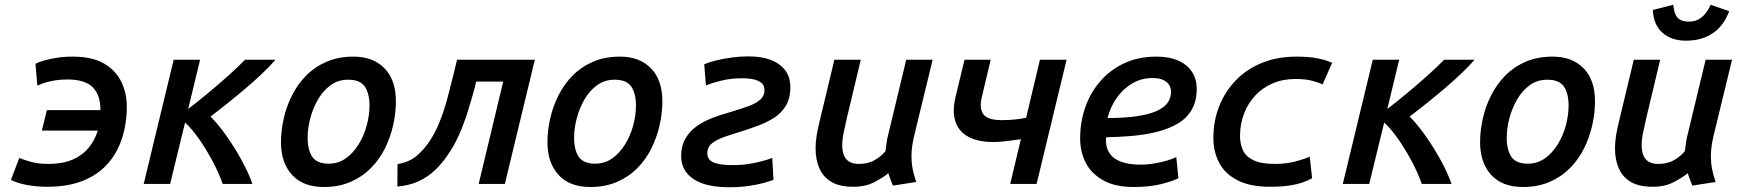

<svg xmlns="http://www.w3.org/2000/svg" viewBox="-20 -773 7320 807"><path d="M180 12Q132 12 91 4Q50 -4 26 -17L61 -109Q78 -102 109 -93Q140 -84 184 -84Q242 -84 283.5 -101.5Q325 -119 351.5 -150.5Q378 -182 391 -224H156L177 -310H402Q403 -371 371 -405Q339 -439 262 -439Q235 -439 210.5 -435Q186 -431 167.5 -425Q149 -419 137 -413L129 -505Q142 -512 164.5 -518.5Q187 -525 218 -530Q249 -535 286 -535Q368 -535 418 -505.5Q468 -476 490.5 -428Q513 -380 513 -326Q513 -254 493 -192Q473 -130 432 -84Q391 -38 328 -13Q265 12 180 12Z M584 0 710 -522H821L771 -315Q809 -344 853 -380.5Q897 -417 939 -454.5Q981 -492 1010 -522H1138Q1114 -494 1079.5 -461.5Q1045 -429 1006.5 -396.5Q968 -364 931.5 -335Q895 -306 865 -283Q897 -251 931 -203Q965 -155 994.5 -101.5Q1024 -48 1041 0H916Q899 -48 873 -96.5Q847 -145 817.5 -187.5Q788 -230 758 -258L695 0Z M1341 13Q1254 13 1207.5 -38Q1161 -89 1161 -175Q1161 -224 1172.5 -275Q1184 -326 1207.5 -372.5Q1231 -419 1267 -455.5Q1303 -492 1352.5 -513.5Q1402 -535 1466 -535Q1548 -535 1596 -486Q1644 -437 1644 -347Q1644 -298 1632.5 -247Q1621 -196 1598 -149.5Q1575 -103 1539 -66.5Q1503 -30 1453.5 -8.5Q1404 13 1341 13ZM1361 -85Q1402 -85 1433.5 -107.5Q1465 -130 1487.5 -166.5Q1510 -203 1521.5 -246Q1533 -289 1533 -329Q1533 -380 1513.5 -409Q1494 -438 1443 -438Q1402 -438 1370.5 -415.5Q1339 -393 1317.5 -356.5Q1296 -320 1284.5 -277Q1273 -234 1273 -194Q1273 -143 1292.5 -114Q1312 -85 1361 -85Z M1650 11 1651 -83Q1700 -92 1729.5 -116.5Q1759 -141 1781 -173Q1808 -211 1828 -261.5Q1848 -312 1862.5 -367.5Q1877 -423 1889 -472L1901 -522H2228L2102 0H1992L2095 -430H1981L1975 -403Q1962 -355 1946 -304Q1930 -253 1909.5 -206.5Q1889 -160 1862 -122Q1839 -87 1808.5 -58Q1778 -29 1739 -11Q1700 7 1650 11Z M2461 13Q2374 13 2327.5 -38Q2281 -89 2281 -175Q2281 -224 2292.5 -275Q2304 -326 2327.5 -372.5Q2351 -419 2387 -455.5Q2423 -492 2472.5 -513.5Q2522 -535 2586 -535Q2668 -535 2716 -486Q2764 -437 2764 -347Q2764 -298 2752.5 -247Q2741 -196 2718 -149.5Q2695 -103 2659 -66.5Q2623 -30 2573.5 -8.5Q2524 13 2461 13ZM2481 -85Q2522 -85 2553.5 -107.5Q2585 -130 2607.5 -166.5Q2630 -203 2641.5 -246Q2653 -289 2653 -329Q2653 -380 2633.5 -409Q2614 -438 2563 -438Q2522 -438 2490.5 -415.5Q2459 -393 2437.5 -356.5Q2416 -320 2404.5 -277Q2393 -234 2393 -194Q2393 -143 2412.5 -114Q2432 -85 2481 -85Z M3044 14Q2977 14 2932.5 -2Q2888 -18 2865.5 -47.5Q2843 -77 2843 -116Q2843 -160 2861 -191Q2879 -222 2909 -243Q2939 -264 2976 -278Q3013 -292 3050 -302Q3090 -314 3122.5 -325.5Q3155 -337 3174 -353Q3193 -369 3193 -394Q3193 -413 3181.5 -423.5Q3170 -434 3149 -439Q3128 -444 3100 -444Q3049 -444 3009 -433.5Q2969 -423 2947 -414L2940 -503Q2958 -511 2988 -518.5Q3018 -526 3054 -531Q3090 -536 3125 -536Q3209 -536 3255.5 -502Q3302 -468 3302 -407Q3302 -360 3283 -328.5Q3264 -297 3233 -277.5Q3202 -258 3165.5 -244.5Q3129 -231 3094 -220Q3057 -209 3024.5 -197.5Q2992 -186 2972.5 -170.5Q2953 -155 2953 -129Q2953 -101 2979.5 -90Q3006 -79 3061 -79Q3097 -79 3128 -84Q3159 -89 3184.5 -96Q3210 -103 3226 -109L3231 -17Q3218 -12 3191.5 -4.5Q3165 3 3127.5 8.5Q3090 14 3044 14Z M3566 12Q3508 12 3473.5 -9Q3439 -30 3423.5 -66.5Q3408 -103 3408 -149Q3408 -176 3412.5 -203.5Q3417 -231 3424 -259L3487 -522H3598L3539 -275Q3533 -247 3526.5 -217.5Q3520 -188 3520 -161Q3520 -140 3526.5 -122Q3533 -104 3548.5 -94Q3564 -84 3590 -84Q3629 -84 3656.5 -100Q3684 -116 3702 -138Q3704 -155 3706 -171Q3708 -187 3713 -206L3789 -522H3900L3822 -201Q3817 -179 3814 -158.5Q3811 -138 3811 -116Q3811 -89 3816 -63Q3821 -37 3831 -8L3733 7Q3729 -3 3723 -18.5Q3717 -34 3714 -45Q3692 -27 3655 -7.5Q3618 12 3566 12Z M4226 0 4271 -188Q4258 -186 4238.5 -183.5Q4219 -181 4198 -178.5Q4177 -176 4156 -176Q4108 -176 4073 -188Q4038 -200 4017 -224Q3996 -248 3990.5 -284Q3985 -320 3997 -369L4034 -522H4144L4107 -366Q4095 -317 4113.5 -292.5Q4132 -268 4190 -268Q4221 -268 4248 -271Q4275 -274 4293 -278L4351 -522H4463L4337 0Z M4745 13Q4667 13 4617 -15Q4567 -43 4543.5 -89Q4520 -135 4520 -191Q4520 -260 4541.5 -322Q4563 -384 4605 -432Q4647 -480 4706 -507.5Q4765 -535 4841 -535Q4896 -535 4934 -517.5Q4972 -500 4991 -469.5Q5010 -439 5010 -400Q5010 -348 4989 -312Q4968 -276 4931 -254Q4894 -232 4845.5 -219.5Q4797 -207 4741.5 -202Q4686 -197 4629 -196Q4626 -157 4642 -131.5Q4658 -106 4691 -93.5Q4724 -81 4773 -81Q4804 -81 4835 -86.5Q4866 -92 4890 -99.5Q4914 -107 4924 -113L4933 -24Q4910 -12 4861.5 0.5Q4813 13 4745 13ZM4635 -277Q4705 -277 4755 -284Q4805 -291 4838 -305Q4871 -319 4886.5 -339.5Q4902 -360 4902 -388Q4902 -403 4894.5 -415.5Q4887 -428 4870 -436.5Q4853 -445 4823 -445Q4779 -445 4741 -423.5Q4703 -402 4675.5 -364Q4648 -326 4635 -277Z M5317 12Q5235 12 5182 -15Q5129 -42 5104.5 -88.5Q5080 -135 5080 -194Q5080 -264 5104 -325.5Q5128 -387 5173.5 -434.5Q5219 -482 5283.5 -508.5Q5348 -535 5429 -535Q5479 -535 5514.5 -528.5Q5550 -522 5579 -509L5539 -418Q5521 -427 5493.5 -434Q5466 -441 5424 -441Q5372 -441 5329 -422.5Q5286 -404 5255.5 -371Q5225 -338 5208.5 -294.5Q5192 -251 5192 -201Q5192 -169 5204 -142Q5216 -115 5248.5 -99.5Q5281 -84 5340 -84Q5387 -84 5427.5 -95Q5468 -106 5485 -115L5495 -24Q5480 -15 5456 -6.5Q5432 2 5398 7Q5364 12 5317 12Z M5624 0 5750 -522H5861L5811 -315Q5849 -344 5893 -380.5Q5937 -417 5979 -454.5Q6021 -492 6050 -522H6178Q6154 -494 6119.5 -461.5Q6085 -429 6046.5 -396.5Q6008 -364 5971.5 -335Q5935 -306 5905 -283Q5937 -251 5971 -203Q6005 -155 6034.5 -101.5Q6064 -48 6081 0H5956Q5939 -48 5913 -96.5Q5887 -145 5857.5 -187.5Q5828 -230 5798 -258L5735 0Z M6381 13Q6294 13 6247.5 -38Q6201 -89 6201 -175Q6201 -224 6212.5 -275Q6224 -326 6247.5 -372.5Q6271 -419 6307 -455.5Q6343 -492 6392.5 -513.5Q6442 -535 6506 -535Q6588 -535 6636 -486Q6684 -437 6684 -347Q6684 -298 6672.5 -247Q6661 -196 6638 -149.5Q6615 -103 6579 -66.5Q6543 -30 6493.5 -8.5Q6444 13 6381 13ZM6401 -85Q6442 -85 6473.5 -107.5Q6505 -130 6527.5 -166.5Q6550 -203 6561.5 -246Q6573 -289 6573 -329Q6573 -380 6553.5 -409Q6534 -438 6483 -438Q6442 -438 6410.5 -415.5Q6379 -393 6357.5 -356.5Q6336 -320 6324.5 -277Q6313 -234 6313 -194Q6313 -143 6332.5 -114Q6352 -85 6401 -85Z M6926 12Q6868 12 6833.5 -9Q6799 -30 6783.5 -66.5Q6768 -103 6768 -149Q6768 -176 6772.5 -203.5Q6777 -231 6784 -259L6847 -522H6958L6899 -275Q6893 -247 6886.5 -217.5Q6880 -188 6880 -161Q6880 -140 6886.5 -122Q6893 -104 6908.5 -94Q6924 -84 6950 -84Q6989 -84 7016.5 -100Q7044 -116 7062 -138Q7064 -155 7066 -171Q7068 -187 7073 -206L7149 -522H7260L7182 -201Q7177 -179 7174 -158.5Q7171 -138 7171 -116Q7171 -89 7176 -63Q7181 -37 7191 -8L7093 7Q7089 -3 7083 -18.5Q7077 -34 7074 -45Q7052 -27 7015 -7.5Q6978 12 6926 12ZM7066 -602Q7006 -602 6968 -635Q6930 -668 6927 -731L7013 -753Q7015 -730 7021.5 -714Q7028 -698 7042 -690Q7056 -682 7079 -682Q7109 -682 7131.5 -699.5Q7154 -717 7170 -753L7248 -726Q7225 -664 7178.5 -633Q7132 -602 7066 -602Z"/></svg>

Font: Ubuntu Sans Mono Medium
Style: Italic
Weight: 500
Italic angle: -13.5°
Monospace: yes
Designer: Dalton Maag Ltd
Foundry: Dalton Maag Ltd
Version: Version 1.006